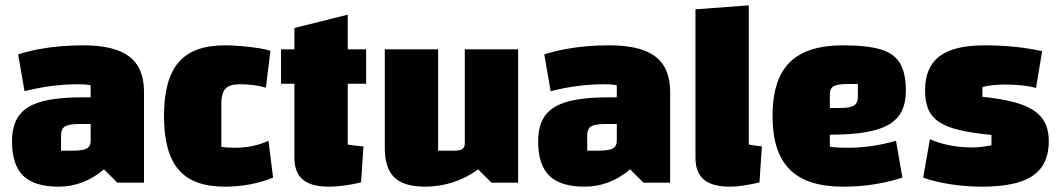

<svg xmlns="http://www.w3.org/2000/svg" viewBox="-20 -685 3978 720"><path d="M200 15Q109 15 67 -26Q25 -67 25 -155Q25 -200 39.5 -231.5Q54 -263 85 -282.5Q116 -302 166.5 -311Q217 -320 290 -320H350V-220H278Q239 -220 224 -211Q209 -202 209 -178V-120H251Q290 -120 305 -128Q320 -136 320 -158V-365Q305 -369 270 -369Q225 -369 176 -363Q127 -357 72 -343L48 -481Q86 -493 125.5 -500.5Q165 -508 206.5 -511.5Q248 -515 290 -515Q370 -515 420.5 -496.5Q471 -478 495.5 -439.5Q520 -401 520 -340V0H420L370 -50Q293 15 200 15Z M823 15Q764 15 721 -0.5Q678 -16 650 -48.5Q622 -81 608.5 -131Q595 -181 595 -250Q595 -319 608.5 -369Q622 -419 650 -451.5Q678 -484 721 -499.5Q764 -515 823 -515Q853 -515 886.5 -512Q920 -509 949.5 -504.5Q979 -500 994 -494L977 -356Q955 -363 930.5 -366Q906 -369 878 -369Q841 -369 825.5 -352.5Q810 -336 810 -296V-135Q826 -131 861 -131Q896 -131 927 -137.5Q958 -144 987 -157L1004 -19Q962 -2 916.5 6.5Q871 15 823 15Z M1213 15Q1147 15 1115.5 -11.5Q1084 -38 1084 -94V-580L1284 -630V-143Q1301 -140 1315.5 -138.5Q1330 -137 1343 -136L1334 -1Q1300 7 1269.5 11Q1239 15 1213 15ZM1034 -371V-500H1353V-371Z M1923 -500V0H1823L1773 -50Q1730 -18 1679 -1.5Q1628 15 1573 15Q1495 15 1459 -19.5Q1423 -54 1423 -130V-500H1623V-120H1684Q1705 -120 1714 -126.5Q1723 -133 1723 -148V-500Z M2173 15Q2082 15 2040 -26Q1998 -67 1998 -155Q1998 -200 2012.5 -231.5Q2027 -263 2058 -282.5Q2089 -302 2139.5 -311Q2190 -320 2263 -320H2323V-220H2251Q2212 -220 2197 -211Q2182 -202 2182 -178V-120H2224Q2263 -120 2278 -128Q2293 -136 2293 -158V-365Q2278 -369 2243 -369Q2198 -369 2149 -363Q2100 -357 2045 -343L2021 -481Q2059 -493 2098.5 -500.5Q2138 -508 2179.5 -511.5Q2221 -515 2263 -515Q2343 -515 2393.5 -496.5Q2444 -478 2468.5 -439.5Q2493 -401 2493 -340V0H2393L2343 -50Q2266 15 2173 15Z M2788 -143Q2803 -140 2815 -138.5Q2827 -137 2837 -136L2828 -1Q2798 6 2770 10.5Q2742 15 2717 15Q2651 15 2619.5 -11.5Q2588 -38 2588 -94V-650L2788 -665Z M3142 15Q3074 15 3024 -1Q2974 -17 2941.5 -49.5Q2909 -82 2893 -132Q2877 -182 2877 -250Q2877 -342 2905.5 -400.5Q2934 -459 2992.5 -487Q3051 -515 3142 -515Q3232 -515 3283 -499.5Q3334 -484 3355.5 -447Q3377 -410 3377 -345Q3377 -300 3361.5 -268.5Q3346 -237 3312.5 -217.5Q3279 -198 3224.5 -189Q3170 -180 3092 -180H3062V-280H3128Q3167 -280 3182 -289Q3197 -298 3197 -322V-370H3161Q3122 -370 3107 -362Q3092 -354 3092 -332V-135Q3113 -131 3162 -131Q3205 -131 3249.5 -137.5Q3294 -144 3340 -157L3364 -19Q3312 -2 3256.5 6.5Q3201 15 3142 15Z M3449 -346Q3449 -433 3503 -474Q3557 -515 3672 -515Q3729 -515 3784.5 -509.5Q3840 -504 3888 -493L3865 -355Q3840 -362 3811.5 -365Q3783 -368 3748 -368Q3725 -368 3701.5 -365.5Q3678 -363 3664 -358V-322Q3733 -315 3780.5 -302.5Q3828 -290 3857 -270.5Q3886 -251 3899.5 -223Q3913 -195 3913 -156Q3913 -97 3886.5 -59Q3860 -21 3804.5 -3Q3749 15 3661 15Q3603 15 3544.5 6Q3486 -3 3442 -19L3467 -163Q3538 -132 3627 -132Q3640 -132 3658 -134Q3676 -136 3698 -140V-179Q3625 -186 3577 -197.5Q3529 -209 3501 -228Q3473 -247 3461 -275.5Q3449 -304 3449 -346Z"/></svg>

Font: Changa ExtraLight ExtraBold
Style: Regular
Weight: 800
Version: Version 3.002; ttfautohint (v1.8.2)